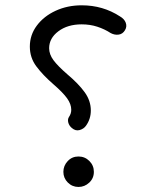

<svg xmlns="http://www.w3.org/2000/svg" viewBox="-20 -704 580 738"><path d="M440.9 -641.1Q458 -631.3 463.4 -616.5Q468.8 -601.6 460.4 -587.9Q451.7 -573.2 436.3 -571Q420.9 -568.8 405.8 -576.7Q381.8 -592.3 354 -601.3Q326.2 -610.4 293.9 -610.4Q239.7 -610.4 204.3 -583.7Q168.9 -557.1 168.9 -518.6Q168.9 -495.1 185.5 -472.7Q202.1 -450.2 239.3 -418Q281.7 -382.3 305.4 -349.6Q329.1 -316.9 329.1 -279.3Q329.1 -246.6 310.5 -220.7Q301.8 -208.5 286.1 -204.1Q270.5 -199.7 256.3 -211.9Q245.6 -220.7 242.4 -233.2Q239.3 -245.6 245.1 -254.4Q253.9 -267.1 253.9 -282.2Q253.9 -303.7 237.8 -326.2Q221.7 -348.6 185.5 -379.9Q144.5 -415.5 119.6 -449Q94.7 -482.4 94.7 -524.9Q94.7 -569.8 121.6 -605.7Q148.4 -641.6 193.8 -662.6Q239.3 -683.6 293.9 -683.6Q375.5 -683.6 440.9 -641.1ZM223.6 -43.5Q223.6 -66.9 240.2 -84.7Q256.8 -102.5 281.7 -102.5Q306.2 -102.5 323.5 -85.2Q340.8 -67.9 340.8 -43.5Q340.8 -18.6 323 -2Q305.2 14.6 281.7 14.6Q257.8 14.6 240.7 -2.4Q223.6 -19.5 223.6 -43.5Z"/></svg>

Font: Mikhak-DS1-FD Regular
Style: Regular
Weight: 400
Designer: Amin Abedi
Version: Version 3.2